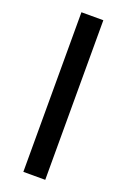

<svg xmlns="http://www.w3.org/2000/svg" viewBox="-144 -784 547 832"><g transform="rotate(20 130.0 -368.0)"><path d="M80 0V-736H181V0Z"/></g></svg>

Font: Mulish SemiBold
Style: Regular
Weight: 600
Designer: Vernon Adams
Foundry: Vernon Adams
Version: Version 3.603; ttfautohint (v1.8.3)